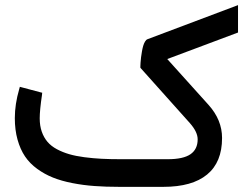

<svg xmlns="http://www.w3.org/2000/svg" viewBox="-20 -726 976 746"><path d="M629.9 -496.6 790 -318.8Q842.8 -260.3 842.8 -189.9Q842.8 -95.7 784.7 -47.9Q726.6 0 614.7 0H442.9Q390.6 0 347.2 -3.2Q303.7 -6.3 261.2 -14.6Q218.8 -22.9 185.8 -36.1Q152.8 -49.3 124.3 -70.1Q95.7 -90.8 77.1 -118.4Q58.6 -146 48.1 -183.6Q37.6 -221.2 37.6 -267.1Q37.6 -321.3 54.7 -379.9L57.1 -388.7L66.4 -386.2L135.7 -367.7L144 -365.7L143.1 -356.9Q134.3 -297.9 134.3 -266.1Q134.3 -237.3 142.3 -214.4Q150.4 -191.4 164.6 -174.8Q178.7 -158.2 201.2 -146.2Q223.6 -134.3 248.8 -127Q273.9 -119.6 307.6 -115.2Q341.3 -110.8 374.5 -109.1Q407.7 -107.4 449.7 -107.4H631.3Q691.9 -107.4 720 -126.7Q748 -146 748 -184.6Q748 -213.4 717.8 -247.6L527.8 -460L525.4 -462.9Q525.4 -464.8 525.4 -468.5Q525.4 -472.2 526.1 -482.9Q526.9 -493.7 528.1 -503.7Q529.3 -513.7 531.5 -526.1Q533.7 -538.6 536.4 -547.9Q539.1 -557.1 543.5 -564.5Q547.9 -571.8 553.2 -573.7L904.8 -706.1V-691.9V-606.4V-599.6Z"/></svg>

Font: Samim Medium FD
Style: Medium-FD
Weight: 500
Foundry: DejaVu fonts team - Redesigned by Saber Rastikerdar
Version: Version 4.0.5